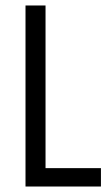

<svg xmlns="http://www.w3.org/2000/svg" viewBox="-20 -680 398 700"><path d="M73 0V-660H146V-67H348V0Z"/></svg>

Font: Bricolage Grotesque 10pt Condensed Light
Style: Regular
Weight: 300
Width: 3
Designer: Mathieu Triay
Foundry: Atelier Triay
Version: Version 1.000; ttfautohint (v1.8.4.7-5d5b);gftools[0.9.32]